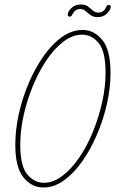

<svg xmlns="http://www.w3.org/2000/svg" viewBox="-20 -828 512 853"><path d="M173 5Q121 5 84.5 -39.5Q48 -84 48 -185Q48 -252 64 -323.5Q80 -395 108.5 -461Q137 -527 174.5 -580Q212 -633 256 -664Q300 -695 347 -695Q398 -695 434.5 -650.5Q471 -606 471 -505Q471 -438 455 -366.5Q439 -295 410.5 -229Q382 -163 344.5 -110Q307 -57 263.5 -26Q220 5 173 5ZM175 -16Q217 -16 257 -46.5Q297 -77 332 -128Q367 -179 393 -243Q419 -307 434 -374.5Q449 -442 449 -505Q449 -599 418.5 -636.5Q388 -674 345 -674Q303 -674 262.5 -643.5Q222 -613 187.5 -562Q153 -511 126.5 -447Q100 -383 85 -315.5Q70 -248 70 -185Q70 -91 101 -53.5Q132 -16 175 -16ZM414 -752Q395 -752 382.5 -761Q370 -770 360 -779Q350 -788 336 -788Q314 -788 302 -765Q297 -754 291 -754Q281 -754 281 -763Q281 -777 297.5 -792.5Q314 -808 339 -808Q359 -808 371 -799Q383 -790 393 -781Q403 -772 417 -772Q440 -772 451 -795Q454 -801 456 -803.5Q458 -806 463 -806Q472 -806 472 -797Q471 -784 455.5 -768Q440 -752 414 -752Z"/></svg>

Font: Zen Loop
Style: Italic
Weight: 400
Italic angle: -15°
Designer: Yoshimichi Ohira
Foundry: A-1 Corp ZenFonts
Version: Version 1.000; ttfautohint (v1.8.3)